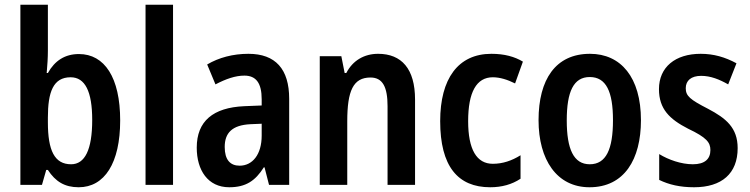

<svg xmlns="http://www.w3.org/2000/svg" viewBox="-20 -780 3165 810"><path d="M182 -566V-760H66V0H157L175 -63H182C214 -14 253 10 312 10C421 10 487 -92 487 -272C487 -453 421 -552 313 -552C254 -552 211 -524 182 -472H177C180 -505 182 -538 182 -566ZM278 -454C339 -454 369 -394 369 -274C369 -148 338 -87 280 -87C210 -87 182 -145 182 -264V-284C182 -391 204 -454 278 -454Z M710 0V-760H594V0Z M1028 -553C963 -553 903 -537 854 -508L889 -424C933 -447 973 -461 1011 -461C1060 -461 1084 -430 1084 -361V-335L1010 -332C879 -326 810 -269 810 -157C810 -62 857 10 947 10C1017 10 1057 -17 1093 -74H1096L1115 0H1200V-363C1200 -489 1142 -553 1028 -553ZM1036 -256 1084 -258V-208C1084 -128 1045 -81 991 -81C951 -81 928 -106 928 -160C928 -219 959 -252 1036 -256Z M1575 -553C1517 -553 1468 -525 1441 -472H1434L1420 -543H1329V0H1445V-268C1445 -397 1470 -453 1543 -453C1595 -453 1615 -412 1615 -332V0H1731V-360C1731 -490 1674 -553 1575 -553Z M2048 10C2097 10 2140 -2 2176 -26V-125C2139 -102 2101 -89 2059 -89C1991 -89 1955 -149 1955 -269C1955 -391 1990 -454 2059 -454C2089 -454 2121 -444 2153 -428L2186 -520C2151 -541 2108 -553 2053 -553C1912 -553 1837 -447 1837 -269C1837 -79 1911 10 2048 10Z M2684 -273C2684 -454 2599 -553 2469 -553C2324 -553 2252 -445 2252 -273C2252 -106 2329 10 2467 10C2614 10 2684 -108 2684 -273ZM2371 -272C2371 -394 2400 -455 2468 -455C2537 -455 2566 -394 2566 -273C2566 -150 2537 -87 2468 -87C2400 -87 2371 -151 2371 -272Z M3092 -155C3092 -241 3043 -281 2967 -321C2891 -360 2873 -375 2873 -408C2873 -440 2896 -460 2938 -460C2978 -460 3015 -445 3052 -424L3087 -513C3039 -539 2991 -553 2936 -553C2829 -553 2760 -497 2760 -404C2760 -320 2805 -277 2883 -237C2961 -200 2977 -179 2977 -147C2977 -109 2953 -87 2903 -87C2854 -87 2800 -106 2761 -130V-21C2802 -1 2849 10 2908 10C3025 10 3092 -48 3092 -155Z"/></svg>

Font: Noto Sans Arabic UI Cn SmBd
Style: Regular
Weight: 600
Width: 3
Designer: Monotype Design Team, Nadine Chahine and Nizar Qandah
Foundry: Monotype Imaging Inc.
Version: Version 2.010